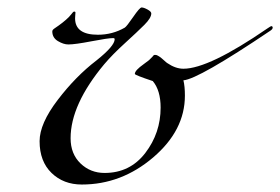

<svg xmlns="http://www.w3.org/2000/svg" viewBox="-20 -480 750 514"><path d="M704 -398Q511 -268 471 -265Q475 -249 475 -224Q475 -131 390 -58.5Q305 14 199 14Q150 14 118 -17Q86 -48 86 -102Q86 -149 134.5 -212.5Q183 -276 238 -318Q287 -357 287 -375Q287 -378 283 -378Q269 -378 225 -369.5Q181 -361 163 -361Q150 -361 135 -370Q120 -379 120 -396Q120 -400 126 -404Q150 -420 164 -434Q168 -438 171 -442Q174 -446 175.5 -447.5Q177 -449 179 -449Q182 -449 182 -446Q182 -445 181.5 -439.5Q181 -434 181 -431Q181 -387 242 -387Q281 -387 314 -406Q319 -409 336.5 -434.5Q354 -460 359 -460Q365 -460 375 -454.5Q385 -449 385 -444Q385 -432 366.5 -413.5Q348 -395 314.5 -364.5Q281 -334 259 -308Q169 -200 169 -110Q169 -68 195.5 -42.5Q222 -17 260 -17Q328 -17 369 -70.5Q410 -124 410 -192Q410 -238 389 -263Q341 -279 341 -282Q341 -287 347 -293.5Q353 -300 365 -308.5Q377 -317 379 -319Q382 -322 384.5 -324.5Q387 -327 388 -328Q389 -329 390 -330.5Q391 -332 392 -332.5Q393 -333 393.5 -333Q394 -333 396 -333Q400 -333 406 -329Q412 -325 419 -318.5Q426 -312 428 -311Q450 -296 471 -296Q539 -296 696 -404Q705 -410 706 -410Q710 -410 710 -406Q710 -402 704 -398Z"/></svg>

Font: Miama Nueva
Style: Medium
Weight: 400
Italic angle: -28°
Version: Version 1.0